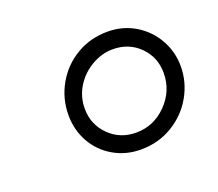

<svg xmlns="http://www.w3.org/2000/svg" viewBox="-65 -782 534 471"><g transform="rotate(-20 202.0 -546.0)"><path d="M393 -555Q393 -514 372.5 -477.5Q352 -441 315 -418.5Q278 -396 232 -396Q193 -396 161 -414.5Q129 -433 111 -465Q93 -497 93 -536Q93 -579 114 -616Q135 -653 171.5 -674.5Q208 -696 253 -696Q292 -696 324 -677Q356 -658 374.5 -625.5Q393 -593 393 -555ZM136 -537Q136 -496 164.5 -467.5Q193 -439 235 -439Q281 -439 314.5 -473Q348 -507 348 -554Q348 -595 320 -623Q292 -651 250 -651Q222 -651 195.5 -636Q169 -621 152.5 -595Q136 -569 136 -537Z"/></g></svg>

Font: Chivo Thin Italic
Style: Regular
Weight: 100
Italic angle: -8.05°
Designer: Hector Gatti
Foundry: Omnibus-Type
Version: Version 1.007